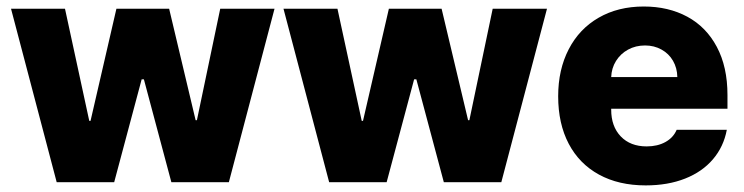

<svg xmlns="http://www.w3.org/2000/svg" viewBox="-20 -557 2276 587"><path d="M13.7 -530.3H178.7L252.9 -187.5H256.8L335.9 -530.3H497.1L578.1 -189.5H582L653.3 -530.3H819.3L679.7 0H503.9L419.9 -314.5H413.1L329.1 0H153.3Z M846.7 -530.3H1011.7L1085.9 -187.5H1089.8L1168.9 -530.3H1330.1L1411.1 -189.5H1415L1486.3 -530.3H1652.3L1512.7 0H1336.9L1252.9 -314.5H1246.1L1162.1 0H986.3Z M1686.5 -262.7Q1686.5 -344.2 1718.8 -406.5Q1751 -468.8 1810.3 -502.9Q1869.6 -537.1 1948.2 -537.1Q2023.4 -537.1 2081.3 -505.9Q2139.2 -474.6 2171.6 -413.6Q2204.1 -352.5 2204.1 -266.6V-224.6H1848.6V-221.7Q1848.6 -170.4 1877.9 -139.9Q1907.2 -109.4 1957 -109.4Q1990.2 -109.4 2014.4 -122.8Q2038.6 -136.2 2048.8 -160.2H2202.1Q2192.4 -108.4 2159.7 -70.1Q2127 -31.7 2074.5 -11Q2022 9.8 1954.1 9.8Q1871.6 9.8 1811.3 -23.2Q1751 -56.2 1718.8 -117.4Q1686.5 -178.7 1686.5 -262.7ZM2050.8 -321.3Q2050.3 -349.1 2037.6 -371.1Q2024.9 -393.1 2002.4 -405.5Q1980 -418 1952.1 -418Q1923.3 -418 1900.1 -405.3Q1877 -392.6 1863.3 -370.6Q1849.6 -348.6 1848.6 -321.3Z"/></svg>

Font: Pretendard ExtraBold
Style: Regular
Weight: 800
Designer: Base glyphs from Inter by Rasmus Andersson; Hangeul glyphs from Noto Sans CJK(Source Han Sans) by Jang Soo-young and Kan
Foundry: Kil Hyung-jin
Version: Version 1.309